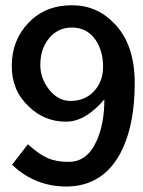

<svg xmlns="http://www.w3.org/2000/svg" viewBox="-20 -676 540 723"><path d="M25.4 -55.7 85 -132.8Q127 -94.7 159.7 -80.6Q192.4 -66.4 238.3 -66.4Q309.6 -66.4 344.7 -147.5Q373 -210.9 373 -301.8Q301.8 -217.8 228.5 -217.8Q146.5 -217.8 87.9 -275.4Q23.4 -335.9 24.4 -428.7Q24.4 -524.4 87.4 -590.3Q150.4 -656.2 251 -656.2Q344.7 -656.2 410.2 -587.9Q487.3 -508.8 487.3 -363.3Q487.3 -213.9 441.4 -115.2Q375 25.4 230.5 26.4Q111.3 26.4 25.4 -55.7ZM131.8 -431.6Q131.8 -380.9 164.1 -339.8Q198.2 -295.9 245.1 -295.9Q299.8 -295.9 334 -332.5Q368.2 -369.1 368.2 -424.8Q368.2 -482.4 340.8 -524.4Q308.6 -572.3 251 -572.3Q198.2 -572.3 165 -532.2Q131.8 -492.2 131.8 -431.6Z"/></svg>

Font: Puritan
Style: Bold
Weight: 700
Version: 2.1